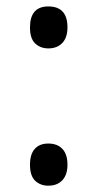

<svg xmlns="http://www.w3.org/2000/svg" viewBox="-20 -569 306 603"><path d="M74.2 -51.8Q74.2 -84.5 89.1 -101.3Q104 -118.2 131.8 -118.2Q160.2 -118.2 176 -101.3Q191.9 -84.5 191.9 -51.8Q191.9 -20 175.8 -2.9Q159.7 14.2 131.8 14.2Q106.9 14.2 90.6 -1.2Q74.2 -16.6 74.2 -51.8ZM74.2 -482.9Q74.2 -548.8 131.8 -548.8Q191.9 -548.8 191.9 -482.9Q191.9 -451.2 175.8 -434.1Q159.7 -417 131.8 -417Q106.9 -417 90.6 -432.4Q74.2 -447.8 74.2 -482.9Z"/></svg>

Font: f04920746
Style: Regular
Weight: 400
Foundry: Ascender Corporation
Version: Version 1.10